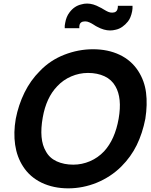

<svg xmlns="http://www.w3.org/2000/svg" viewBox="-20 -1042 850 1078"><path d="M722 -979Q714.5 -941 698 -921Q684.5 -904 666.8 -891.5Q649 -879 629 -875Q614 -871 598 -871Q564 -871 526 -891.5Q522 -893.5 517.2 -896.2Q512.5 -899 506.5 -903Q495 -910.5 482.5 -916.2Q470 -922 458.5 -922Q429.5 -922 426 -899Q424 -888.5 426 -883.5H343.5Q343 -890.5 343.5 -898Q344 -905.5 346 -913.5Q352 -948.5 370 -972Q397 -1008.5 437.5 -1017.5Q451.5 -1022 469 -1022Q503 -1022 540.5 -1001Q547 -998.5 561.5 -989.5Q577 -980 587.5 -975.5Q598 -971 609.5 -971Q636.5 -971 640.5 -995Q642.5 -1003 641.5 -1009.5H724Q725 -995 722 -979ZM109.5 -107.5Q75 -160.5 65 -229Q55 -297.5 68.5 -375Q83.5 -452.5 117.2 -521.5Q151 -590.5 204 -643.5Q261.5 -703.5 340.5 -734.5Q420 -765.5 502 -765.5Q586 -765.5 651.5 -734.5Q717 -703.5 756 -643.5Q791.5 -588.5 800 -521.8Q808.5 -455 796 -375Q780 -293.5 747.8 -227.5Q715.5 -161.5 661.5 -107.5Q631.5 -77.5 596.2 -54.5Q561 -31.5 523 -16Q485 -0.5 444.5 7.5Q404 15.5 363.5 15.5Q280.5 15.5 214 -16Q147 -48.5 109.5 -107.5ZM564.5 -192.5Q625.5 -259 646 -375Q666.5 -491.5 628 -557.5Q607 -595 566.8 -613.8Q526.5 -632.5 474 -632.5Q425.5 -632.5 380 -613Q334.5 -593.5 301 -557.5Q239.5 -493.5 220 -382.5Q198 -258.5 237.5 -192.5Q257.5 -155 298.2 -136.2Q339 -117.5 391.5 -117.5Q440 -117.5 485 -136.8Q530 -156 564.5 -192.5Z"/></svg>

Font: Russisch Sans ExtraBold
Style: Italic
Weight: 800
Width: 4
Italic angle: -10°
Designer: Michael Sharanda (font) & Cristiano Sobral (main changes)
Foundry: Michael Sharanda
Version: Version 2.00;September 8, 2020;FontCreator 13.0.0.2681 64-bi